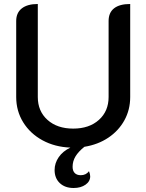

<svg xmlns="http://www.w3.org/2000/svg" viewBox="-20 -729 732 960"><path d="M631 -709V-244Q631 -180 602 -127.5Q573 -75 521.5 -40.5Q470 -6 402 5Q372 29 357.5 53Q343 77 343 105Q343 125 353.5 136Q364 147 384 147Q410 147 425 127Q431 142 431 153Q431 178 407.5 194.5Q384 211 348 211Q305 211 279 186.5Q253 162 253 121Q253 87 273.5 57Q294 27 332 9Q254 6 192.5 -27.5Q131 -61 96 -117.5Q61 -174 61 -244V-624Q61 -665 89 -687Q117 -709 169 -709V-244Q169 -173 217.5 -129.5Q266 -86 346 -86Q426 -86 474.5 -129.5Q523 -173 523 -244V-624Q523 -666 550.5 -687.5Q578 -709 631 -709Z"/></svg>

Font: K2D Medium
Style: Regular
Weight: 500
Designer: Katatrad Aksorn Co.,Ltd.
Foundry: Cadson Demak Co.,Ltd.
Version: Version 1.000; ttfautohint (v1.6)